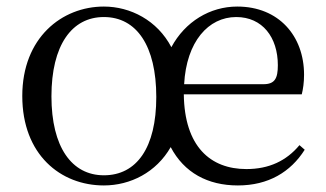

<svg xmlns="http://www.w3.org/2000/svg" viewBox="-20 -551 994 586"><path d="M297 -16C199 -16 137 -102 137 -257C137 -413 199 -499 297 -499C397 -499 457 -411 457 -255C457 -100 397 -16 297 -16ZM297 15C378 15 457 -25 501 -102C542 -24 614 15 706 15C799 15 867 -26 910 -94L894 -108C854 -60 801 -35 732 -35C622 -35 543 -104 541 -263H901C905 -279 908 -299 908 -323C908 -441 831 -531 704 -531C621 -531 545 -485 503 -407C460 -489 378 -531 297 -531C169 -531 48 -436 48 -258C48 -79 165 15 297 15ZM542 -294C549 -424 616 -499 701 -499C781 -499 828 -437 828 -352C828 -312 819 -294 784 -294Z"/></svg>

Font: Harano Aji Mincho KR
Style: Regular
Weight: 400
Foundry: Masamichi Hosoda
Version: HaranoAjiMinchoKR-Regular version 20230610;ttx 4.39.4